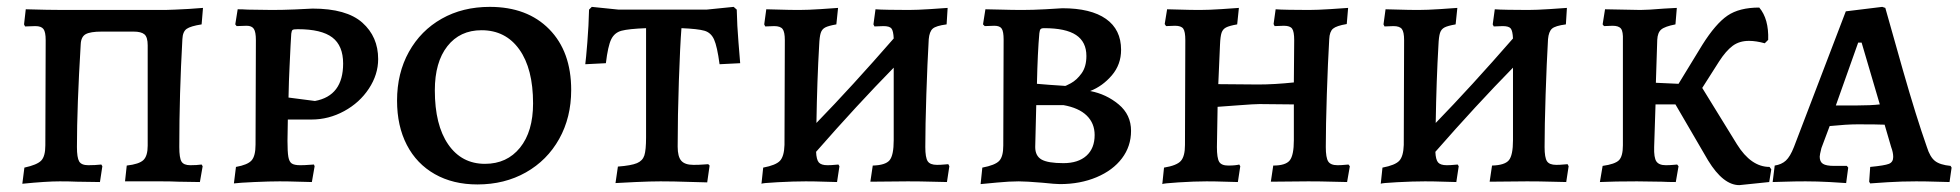

<svg xmlns="http://www.w3.org/2000/svg" viewBox="-20 -528 5706 559"><path d="M51 -40Q88 -48 100 -60.5Q112 -73 112 -105L113 -411Q113 -435 106.5 -443.5Q100 -452 83 -452L53 -451L50 -457L55 -501Q121 -499 164 -499H461Q473 -499 490 -500Q507 -501 530 -502L571 -505L567 -457Q535 -452 523.5 -444Q512 -436 511 -414Q502 -254 502 -100Q502 -68 508.5 -57.5Q515 -47 534 -47Q553 -47 567 -49L570 -44L562 2L499 1Q480 0 451 0H344L349 -46Q385 -50 397.5 -62Q410 -74 410 -104V-396Q410 -420 400.5 -428Q391 -436 369 -436H276Q243 -436 229.5 -428.5Q216 -421 215 -399Q204 -218 204 -100Q204 -69 210.5 -58Q217 -47 237 -47Q257 -47 275 -49L278 -44L271 2L204 1Q184 0 154 0Q115 0 45 7Z M667 -42Q701 -48 712.5 -61Q724 -74 724 -107L725 -411Q725 -435 719 -444Q713 -453 698 -453L669 -452L665 -457L672 -501Q687 -501 701 -500L772 -499Q802 -499 838.5 -500.5Q875 -502 890 -503Q989 -503 1035 -462Q1081 -421 1081 -356Q1081 -311 1054 -270Q1027 -229 982 -204.5Q937 -180 887 -180H818L817 -118Q817 -86 819.5 -71.5Q822 -57 829.5 -52Q837 -47 854 -47Q867 -47 878.5 -48Q890 -49 894 -49L896 -44L888 2Q877 2 849 1Q821 0 794 0Q765 0 720.5 2Q676 4 661 6ZM979 -343Q979 -395 947.5 -419Q916 -443 847 -443Q835 -443 832 -441Q829 -439 828 -430L826 -396Q825 -372 823 -333.5Q821 -295 820 -244L897 -234Q979 -249 979 -343Z M1136 -235Q1136 -315 1170.5 -377Q1205 -439 1266 -473.5Q1327 -508 1406 -508Q1515 -508 1579 -443Q1643 -378 1643 -266Q1643 -186 1608 -123.5Q1573 -61 1511 -26Q1449 9 1370 9Q1299 9 1246 -21Q1193 -51 1164.5 -106Q1136 -161 1136 -235ZM1532 -227Q1532 -328 1492 -384Q1452 -440 1382 -440Q1319 -440 1282.5 -393.5Q1246 -347 1246 -265Q1246 -164 1285 -107.5Q1324 -51 1392 -51Q1456 -51 1494 -98Q1532 -145 1532 -227Z M1779 -43Q1818 -46 1834.5 -53Q1851 -60 1856 -75.5Q1861 -91 1861 -128V-446Q1810 -444 1789.5 -438.5Q1769 -433 1759.5 -413.5Q1750 -394 1744 -344L1684 -341Q1686 -355 1690 -404.5Q1694 -454 1695 -500L1703 -508L1781 -500H2037L2116 -508L2125 -500Q2126 -453 2130 -405.5Q2134 -358 2135 -344L2075 -341Q2068 -393 2059 -413Q2050 -433 2031 -438.5Q2012 -444 1964 -446Q1960 -395 1956.5 -292.5Q1953 -190 1953 -101Q1953 -72 1963.5 -60Q1974 -48 1999 -48Q2016 -48 2027.5 -49Q2039 -50 2042 -50L2046 -46L2039 3Q2024 3 1983 1.5Q1942 0 1903 0Q1875 0 1830.5 2Q1786 4 1772 5Z M2744 -44 2737 2Q2726 2 2693.5 1Q2661 0 2623 0L2514 1L2521 -46Q2558 -47 2570 -61.5Q2582 -76 2582 -120V-331Q2476 -223 2356 -86Q2357 -63 2364 -55Q2371 -47 2389 -47Q2400 -47 2409 -48Q2418 -49 2421 -49L2424 -44L2417 2Q2407 2 2380 1Q2353 0 2326 0Q2291 0 2244.5 2.5Q2198 5 2197 7L2202 -40Q2239 -47 2251 -60Q2263 -73 2264 -106L2265 -411Q2265 -435 2258.5 -443.5Q2252 -452 2234 -452L2208 -451L2205 -457L2211 -501Q2221 -501 2249.5 -500Q2278 -499 2307 -499Q2332 -499 2370 -501.5Q2408 -504 2420 -505L2415 -457Q2392 -453 2382.5 -448Q2373 -443 2369.5 -432Q2366 -421 2365 -397Q2359 -295 2357 -170Q2460 -276 2582 -416Q2581 -438 2575.5 -445Q2570 -452 2552 -452L2526 -451L2523 -457L2529 -501Q2540 -500 2568.5 -499.5Q2597 -499 2626 -499Q2650 -499 2688.5 -501.5Q2727 -504 2739 -505L2736 -457Q2705 -453 2695.5 -444.5Q2686 -436 2684 -414Q2680 -345 2677 -253Q2674 -161 2674 -100Q2674 -69 2681 -58.5Q2688 -48 2708 -48Q2719 -48 2728.5 -49Q2738 -50 2741 -50Z M2835 8 2840 -40Q2877 -47 2889 -59.5Q2901 -72 2901 -104L2902 -413Q2902 -436 2896.5 -444.5Q2891 -453 2875 -453L2847 -452L2842 -457L2849 -501Q2862 -501 2894.5 -500Q2927 -499 2956 -499Q2987 -499 3023 -501Q3059 -503 3073 -504Q3156 -504 3200 -473Q3244 -442 3244 -383Q3244 -340 3217 -308.5Q3190 -277 3154 -263Q3201 -254 3237 -224Q3273 -194 3273 -147Q3273 -102 3246.5 -67Q3220 -32 3172.5 -12Q3125 8 3066 8Q3053 8 3015 4Q2967 0 2946 0Q2919 0 2882.5 3.5Q2846 7 2835 8ZM3080 -278Q3080 -276 3097.5 -285.5Q3115 -295 3129 -314.5Q3143 -334 3143 -365Q3143 -406 3113 -426Q3083 -446 3020 -446Q3012 -446 3009.5 -443Q3007 -440 3006 -431Q3001 -376 2999 -284Q3010 -283 3035.5 -281Q3061 -279 3080 -278ZM2994 -100Q2994 -74 3012.5 -63.5Q3031 -53 3076 -53Q3119 -53 3143 -74.5Q3167 -96 3167 -135Q3167 -169 3144 -191.5Q3121 -214 3076 -222H2997Z M3369 -40Q3406 -46 3418 -59.5Q3430 -73 3430 -106L3431 -411Q3431 -436 3425 -444.5Q3419 -453 3401 -453L3375 -452L3371 -458L3378 -501Q3388 -501 3416.5 -500Q3445 -499 3474 -499Q3499 -499 3537 -501.5Q3575 -504 3587 -505L3582 -457Q3559 -453 3549.5 -448Q3540 -443 3536.5 -432.5Q3533 -422 3532 -398L3527 -283L3643 -282Q3690 -282 3747 -288L3748 -411Q3748 -436 3742 -444.5Q3736 -453 3718 -453L3691 -452L3688 -458L3694 -501Q3705 -500 3733.5 -499.5Q3762 -499 3791 -499Q3815 -499 3854 -501.5Q3893 -504 3905 -505L3901 -458Q3871 -453 3861 -444.5Q3851 -436 3850 -414Q3846 -346 3843 -253.5Q3840 -161 3840 -100Q3840 -69 3847 -58Q3854 -47 3874 -47Q3885 -47 3894 -48Q3903 -49 3906 -49L3910 -44L3902 2Q3891 2 3858.5 1Q3826 0 3789 0L3680 1L3687 -46Q3723 -46 3735 -61Q3747 -76 3747 -120V-224L3647 -225Q3632 -225 3586.5 -221.5Q3541 -218 3525 -217L3523 -100Q3523 -68 3529.5 -57Q3536 -46 3556 -46Q3568 -46 3576.5 -47Q3585 -48 3588 -49L3591 -44L3584 2Q3574 2 3547 1Q3520 0 3493 0Q3457 0 3411 3Q3365 6 3364 8Z M4547 -44 4540 2Q4529 2 4496.5 1Q4464 0 4426 0L4317 1L4324 -46Q4361 -47 4373 -61.5Q4385 -76 4385 -120V-331Q4279 -223 4159 -86Q4160 -63 4167 -55Q4174 -47 4192 -47Q4203 -47 4212 -48Q4221 -49 4224 -49L4227 -44L4220 2Q4210 2 4183 1Q4156 0 4129 0Q4094 0 4047.5 2.5Q4001 5 4000 7L4005 -40Q4042 -47 4054 -60Q4066 -73 4067 -106L4068 -411Q4068 -435 4061.5 -443.5Q4055 -452 4037 -452L4011 -451L4008 -457L4014 -501Q4024 -501 4052.5 -500Q4081 -499 4110 -499Q4135 -499 4173 -501.5Q4211 -504 4223 -505L4218 -457Q4195 -453 4185.5 -448Q4176 -443 4172.5 -432Q4169 -421 4168 -397Q4162 -295 4160 -170Q4263 -276 4385 -416Q4384 -438 4378.5 -445Q4373 -452 4355 -452L4329 -451L4326 -457L4332 -501Q4343 -500 4371.5 -499.5Q4400 -499 4429 -499Q4453 -499 4491.5 -501.5Q4530 -504 4542 -505L4539 -457Q4508 -453 4498.5 -444.5Q4489 -436 4487 -414Q4483 -345 4480 -253Q4477 -161 4477 -100Q4477 -69 4484 -58.5Q4491 -48 4511 -48Q4522 -48 4531.5 -49Q4541 -50 4544 -50Z M5137 -35 5131 2 5044 11Q4997 11 4953 -61L4858 -224H4800L4796 -100Q4795 -69 4802.5 -58Q4810 -47 4830 -47Q4841 -47 4851.5 -48Q4862 -49 4863 -49L4867 -44L4859 2Q4836 2 4818 1L4746 0Q4680 0 4638 2L4646 -45Q4682 -50 4693.5 -61.5Q4705 -73 4705 -105V-411Q4706 -436 4699.5 -444.5Q4693 -453 4675 -453L4650 -452L4646 -457L4653 -501L4756 -499Q4777 -499 4825 -503L4862 -505L4858 -457Q4827 -451 4816.5 -442Q4806 -433 4805 -412L4801 -287L4867 -284L4936 -397Q4975 -459 5009.5 -482.5Q5044 -506 5102 -506Q5130 -473 5128 -412L5118 -402Q5093 -409 5072 -409Q5044 -409 5024.5 -394.5Q5005 -380 4985 -349L4936 -272L5037 -108Q5078 -42 5132 -42Z M5422 1 5425 -42Q5467 -46 5479.5 -51Q5492 -56 5492 -71Q5492 -84 5486 -100L5467 -165Q5446 -166 5388 -166Q5357 -166 5307 -161L5283 -97Q5278 -77 5278 -72Q5278 -57 5287.5 -51Q5297 -45 5320 -45H5357L5361 -40L5355 5Q5344 4 5307 2Q5270 0 5237 0Q5204 0 5177 1Q5150 2 5141 2L5147 -46Q5167 -49 5179.5 -60.5Q5192 -72 5203 -100L5354 -495L5460 -508L5469 -505Q5481 -461 5520 -324.5Q5559 -188 5590 -100Q5599 -71 5613.5 -59.5Q5628 -48 5659 -45L5662 -40L5656 2Q5646 2 5617.5 1Q5589 0 5559 0Q5517 0 5476.5 2.5Q5436 5 5425 6ZM5387 -221Q5426 -221 5453 -224L5400 -404H5390L5325 -221Z"/></svg>

Font: Alegreya SC Medium
Style: Regular
Weight: 500
Designer: Juan Pablo del Peral
Foundry: Huerta Tipografica
Version: Version 2.007; ttfautohint (v1.6)